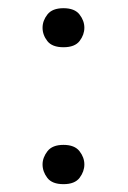

<svg xmlns="http://www.w3.org/2000/svg" viewBox="-20 -456 319 480"><path d="M138.7 -337.9Q110.4 -337.9 98.4 -353.3Q86.4 -368.7 86.4 -386.7Q86.4 -404.3 98.6 -419.9Q110.8 -435.5 138.7 -435.5Q166.5 -435.5 178.7 -419.9Q190.9 -404.3 190.9 -386.7Q190.9 -369.1 179 -353.5Q167 -337.9 138.7 -337.9ZM138.7 4.4Q110.4 4.4 98.4 -11.2Q86.4 -26.9 86.4 -44.9Q86.4 -62 98.6 -77.9Q110.8 -93.8 138.7 -93.8Q166.5 -93.8 178.7 -78.1Q190.9 -62.5 190.9 -44.9Q190.9 -27.3 179 -11.5Q167 4.4 138.7 4.4Z"/></svg>

Font: Kameron
Style: Regular
Weight: 400
Designer: Vernon Adams
Foundry: Vernon Adams
Version: Version 1.100